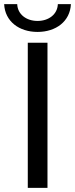

<svg xmlns="http://www.w3.org/2000/svg" viewBox="-27 -906 362 926"><path d="M202 0V-700H107V0ZM154 -752C243 -752 311 -803 315 -886H252C250 -836 207 -805 154 -805C101 -805 58 -836 56 -886H-7C-3 -803 65 -752 154 -752Z"/></svg>

Font: Montserrat-Alt1 Med
Style: Regular
Weight: 500
Designer: Differentunic
Foundry: Differentunic
Version: Version 7.222